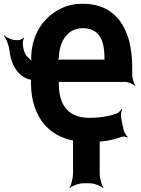

<svg xmlns="http://www.w3.org/2000/svg" viewBox="-56 -740 747 1015"><path d="M417 -117C310 -117 255 -179 255 -296V-302C255 -304 255 -310 254 -311L251 -308C252 -307 257 -307 260 -307H605C621 -307 648 -296 657 -286L659 -289C651 -299 643 -328 643 -346V-385C643 -436 637 -482 627 -523C596 -638 521 -720 383 -720C344 -721 308 -714 275 -699C185 -659 116 -574 109 -446C108 -433 110 -413 114 -404L118 -406C114 -414 104 -427 95 -434C78 -448 68 -471 65 -502C63 -513 67 -533 71 -540L69 -542C65 -536 51 -528 43 -528H27C7 -528 -24 -542 -35 -555L-36 -551C-25 -539 -10 -504 -7 -478C3 -392 41 -335 103 -319C106 -319 111 -319 113 -321L110 -324C108 -321 108 -311 108 -307V-296C108 -251 115 -210 128 -173C167 -57 264 11 413 11C475 11 536 3 582 -15C592 -20 610 -18 617 -13L620 -16C612 -21 600 -42 597 -54L584 -121C582 -133 585 -153 590 -161L586 -163C582 -155 570 -143 559 -139C519 -125 471 -117 417 -117ZM383 -591C464 -591 496 -531 496 -440V-433C496 -429 496 -422 498 -420L501 -423C499 -425 494 -425 491 -425H264C260 -425 250 -423 247 -420L250 -418C253 -421 255 -431 255 -437C259 -524 301 -591 383 -591ZM471 179V5C471 -19 482 -56 491 -69L490 -71C478 -59 443 -45 420 -45H382C359 -45 324 -59 312 -71L311 -69C320 -56 330 -19 330 5V179C330 203 320 240 311 253L312 255C324 243 359 229 382 229H420C443 229 478 243 490 255L491 253C482 240 471 203 471 179Z"/></svg>

Font: Asimov
Style: EdgeExtreme
Weight: 500
Designer: Google
Version: Version 2.000980: 2014